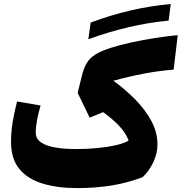

<svg xmlns="http://www.w3.org/2000/svg" viewBox="-20 -938 916 968"><path d="M830.1 -834Q729.5 -824.7 628.7 -801Q527.8 -777.3 425.3 -740.2L437 -824.2Q537.6 -861.8 636.2 -884.8Q734.9 -907.7 840.8 -918ZM876 -760.7 855.5 -586.9Q786.1 -582 707.3 -567.1Q628.4 -552.2 551.8 -530.8Q610.8 -488.3 661.4 -437Q711.9 -385.7 742.9 -328.4Q773.9 -271 773.9 -210Q773.9 -164.6 752.9 -120.1Q731.9 -75.7 699.2 -44.9Q624.5 -16.1 542.7 -2.9Q460.9 10.3 368.2 10.3Q271.5 10.3 196.3 -12Q121.1 -34.2 78.4 -85.2Q35.6 -136.2 35.6 -222.7Q35.6 -275.4 44.4 -326.2Q53.2 -377 65.9 -426.3L184.6 -406.2Q173.8 -368.7 167 -333.7Q160.2 -298.8 160.2 -269.5Q160.2 -238.3 186.8 -220.2Q213.4 -202.1 259.3 -194.3Q305.2 -186.5 362.8 -186.5Q417 -186.5 469.2 -191.4Q521.5 -196.3 563.2 -205.8Q605 -215.3 628.4 -229Q616.2 -264.6 583.7 -300Q551.3 -335.4 500 -372.6L432.1 -344.7L371.6 -469.7L392.6 -555.2Q402.3 -595.7 418 -621.1Q433.6 -646.5 461.9 -663.8Q490.2 -681.2 538.6 -696.8Q578.6 -710 637.5 -722.9Q696.3 -735.8 759.8 -746.1Q823.2 -756.3 876 -760.7Z"/></svg>

Font: Pinar-DS4-FD ExtraBold
Style: Regular
Weight: 800
Designer: Amin Abedi
Version: Version 3.000